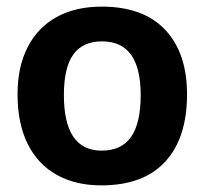

<svg xmlns="http://www.w3.org/2000/svg" viewBox="-20 -540 618 580"><path d="M286 20Q208 20 151 -12Q94 -44 63.5 -105.5Q33 -167 33 -255Q33 -338 63.5 -397.5Q94 -457 151 -488.5Q208 -520 287 -520Q413 -520 479 -450Q545 -380 545 -255Q545 -123 479 -51.5Q413 20 286 20ZM287 -85Q347 -85 376 -126.5Q405 -168 405 -253Q405 -334 376 -374.5Q347 -415 288 -415Q230 -415 201.5 -375.5Q173 -336 173 -253Q173 -169 201.5 -127Q230 -85 287 -85Z"/></svg>

Font: Moderustic SemiBold
Style: Regular
Weight: 600
Designer: Tural Alisoy
Foundry: TAFT Foundry
Version: Version 2.120